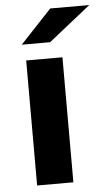

<svg xmlns="http://www.w3.org/2000/svg" viewBox="-54 -787 469 823"><g transform="rotate(-5 181.0 -375.5)"><path d="M72 0V-538H228V0ZM59 -607 194 -751H362L181 -607Z"/></g></svg>

Font: Montserrat
Style: Bold
Weight: 700
Designer: Julieta Ulanovsky
Foundry: Julieta Ulanovsky
Version: Version 9.000; ttfautohint (v1.8.4.7-5d5b)